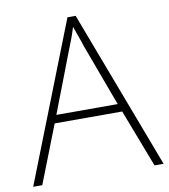

<svg xmlns="http://www.w3.org/2000/svg" viewBox="-81 -785 752 854"><g transform="rotate(-10 295.0 -358.0)"><path d="M548 0 448 -261H143L41 0H0L281 -716H318L589 0ZM330 -578Q325 -595 316 -619.5Q307 -644 298 -670Q291 -646 282 -621.5Q273 -597 265 -578L157 -297H434Z"/></g></svg>

Font: Noto Sans ExtraLight
Style: Regular
Weight: 200
Designer: Monotype Design Team
Foundry: Monotype Imaging Inc.
Version: Version 2.007